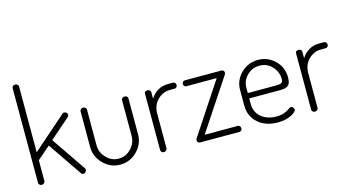

<svg xmlns="http://www.w3.org/2000/svg" viewBox="-83 -1089 2573 1417"><g transform="rotate(-15 1203.0 -380.0)"><path d="M66 -22V-745Q66 -754 73 -760Q80 -766 90 -766Q101 -766 108 -760Q115 -754 115 -745V-242L373 -468Q378 -473 385 -473Q395 -473 403 -467Q411 -461 411 -450Q411 -440 404 -434L249 -299L429 -35Q432 -30 432 -24Q432 -15 424.5 -7Q417 1 407 1Q397 1 390 -9L214 -267L115 -181V-22Q115 -14 107.5 -7Q100 0 90 0Q80 0 73 -6.5Q66 -13 66 -22Z M506 -177V-451Q506 -459 513.5 -465.5Q521 -472 531 -472Q540 -472 547.5 -465.5Q555 -459 555 -451V-177Q555 -123 594.5 -81.5Q634 -40 689 -40Q744 -40 783.5 -81.5Q823 -123 823 -177V-452Q823 -460 830.5 -466Q838 -472 848 -472Q858 -472 865 -466Q872 -460 872 -452V-177Q872 -103 818 -48.5Q764 6 689 6Q614 6 560 -49Q506 -104 506 -177Z M999 -22V-452Q999 -472 1023 -472Q1033 -472 1040 -466.5Q1047 -461 1047 -452V-401Q1065 -434 1100.5 -456Q1136 -478 1183 -478H1219Q1228 -478 1234.5 -471.5Q1241 -465 1241 -455Q1241 -445 1234.5 -438.5Q1228 -432 1219 -432H1183Q1129 -432 1088.5 -391.5Q1048 -351 1048 -286V-22Q1048 -14 1040.5 -7Q1033 0 1023 0Q1013 0 1006 -6.5Q999 -13 999 -22Z M1277 -20Q1277 -30 1284 -39L1540 -427H1308Q1299 -427 1293 -433.5Q1287 -440 1287 -449Q1287 -459 1293 -465.5Q1299 -472 1308 -472H1588Q1597 -472 1603 -466Q1609 -460 1609 -451Q1609 -442 1603 -434L1346 -46H1599Q1608 -46 1614 -39Q1620 -32 1620 -22Q1620 -13 1614 -6.5Q1608 0 1599 0H1299Q1290 0 1283.5 -6Q1277 -12 1277 -20Z M1684 -179V-298Q1684 -372 1738 -425Q1792 -478 1868 -478Q1942 -478 1996 -426Q2050 -374 2050 -297Q2050 -270 2043.5 -253.5Q2037 -237 2023 -230Q2009 -223 1997.5 -221.5Q1986 -220 1965 -220H1733V-178Q1733 -115 1778 -77Q1823 -39 1894 -39Q1930 -39 1955 -49Q1980 -59 1993 -69Q2006 -79 2013 -79Q2022 -79 2029 -71Q2036 -63 2036 -55Q2036 -36 1994.5 -15Q1953 6 1892 6Q1800 6 1742 -45Q1684 -96 1684 -179ZM1733 -261H1946Q1980 -261 1991 -268Q2002 -275 2002 -297Q2002 -350 1964 -392Q1926 -434 1868 -434Q1812 -434 1772.5 -395Q1733 -356 1733 -302Z M2153 -22V-452Q2153 -472 2177 -472Q2187 -472 2194 -466.5Q2201 -461 2201 -452V-401Q2219 -434 2254.5 -456Q2290 -478 2337 -478H2373Q2382 -478 2388.5 -471.5Q2395 -465 2395 -455Q2395 -445 2388.5 -438.5Q2382 -432 2373 -432H2337Q2283 -432 2242.5 -391.5Q2202 -351 2202 -286V-22Q2202 -14 2194.5 -7Q2187 0 2177 0Q2167 0 2160 -6.5Q2153 -13 2153 -22Z"/></g></svg>

Font: Terminal Dosis
Style: Light
Weight: 300
Designer: EdgarTolentino, PabloImpallari, IginoMarini
Foundry: EdgarTolentino, PabloImpallari, IginoMarini
Version: Version 1.006